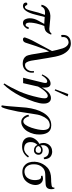

<svg xmlns="http://www.w3.org/2000/svg" viewBox="865 -1610 1066 2837"><g transform="rotate(90 1398.5 -192.0)"><path d="M473.1 -418.3C461.7 -397.7 438.9 -387.4 405.7 -387.4C402.3 -387.4 352 -392 257.1 -401.1C196.6 -408 147.4 -396.6 109.7 -366.9C76.6 -341.7 57.1 -309.7 50.3 -272L74.3 -267.4C91.4 -305.1 118.9 -323.4 156.6 -323.4C165.7 -324.6 180.6 -324.6 200 -322.3C192 -302.9 187.4 -288 184 -276.6C172.6 -248 161.1 -208 148.6 -154.3C136 -105.1 126.9 -74.3 121.1 -61.7C110.9 -36.6 97.1 -25.1 80 -26.3C57.1 -33.1 60.6 -68.6 37.7 -61.7C25.1 -61.7 18.3 -54.9 18.3 -40C18.3 -35.4 19.4 -30.9 20.6 -27.4C27.4 -8 44.6 2.3 70.9 2.3C125.7 2.3 169.1 -69.7 195.4 -176C217.1 -264 228.6 -310.9 232 -318.9C278.9 -314.3 312 -312 333.7 -312C313.1 -272 297.1 -243.4 286.9 -226.3C262.9 -184 250.3 -141.7 250.3 -98.3C250.3 -78.9 253.7 -60.6 259.4 -45.7C269.7 -13.7 289.1 2.3 318.9 2.3C346.3 2.3 364.6 -8 388.6 -35.4C401.1 -49.1 406.9 -60.6 406.9 -70.9C406.9 -81.1 403.4 -85.7 395.4 -85.7C392 -85.7 388.6 -84.6 387.4 -83.4C378.3 -75.4 372.6 -50.3 368 -45.7C357.7 -35.4 346.3 -34.3 333.7 -41.1C317.7 -50.3 312 -76.6 315.4 -121.1C320 -170.3 331.4 -220.6 348.6 -272C353.1 -286.9 358.9 -300.6 364.6 -313.1C405.7 -316.6 433.1 -325.7 448 -340.6C467.4 -360 482.3 -385.1 492.6 -414.9Z M1029.7 -158.9C1035.4 -124.6 1029.7 -94.9 1012.6 -68.6C990.9 -37.7 963.4 -24 930.3 -29.7C907.4 -32 890.3 -60.6 877.7 -116.6L838.9 -355.4C825.1 -448 810.3 -516.6 793.1 -561.1C785.1 -582.9 774.9 -603.4 761.1 -622.9C723.4 -678.9 675.4 -706.3 618.3 -705.1C563.4 -704 525.7 -683.4 506.3 -644.6C496 -618.3 493.7 -590.9 498.3 -562.3L529.1 -568C525.7 -589.7 526.9 -610.3 534.9 -627.4C544 -653.7 578.3 -672 605.7 -672C645.7 -672 678.9 -633.1 693.7 -588.6C712 -528 725.7 -474.3 734.9 -427.4L577.1 -132.6C557.7 -91.4 544 -58.3 536 -33.1C525.7 -6.9 550.9 3.4 561.1 2.3C585.1 3.4 602.3 -10.3 611.4 -36.6C644.6 -142.9 674.3 -229.7 700.6 -297.1C706.3 -316.6 720 -345.1 741.7 -384L785.1 -125.7C793.1 -85.7 801.1 -59.4 806.9 -49.1C828.6 -13.7 864 4.6 914.3 5.7C970.3 6.9 1010.3 -14.9 1036.6 -59.4C1052.6 -88 1058.3 -121.1 1052.6 -160Z M1402.3 36.6C1474.3 -120 1510.9 -230.9 1510.9 -297.1C1514.3 -370.3 1480 -412.6 1428.6 -411.4C1396.6 -411.4 1365.7 -396.6 1334.9 -365.7C1316.6 -346.3 1296 -317.7 1273.1 -277.7C1274.3 -290.3 1275.4 -302.9 1275.4 -315.4C1275.4 -373.7 1257.1 -404.6 1219.4 -405.7C1164.6 -406.9 1117.7 -365.7 1080 -282.3L1093.7 -274.3C1129.1 -333.7 1161.1 -361.1 1189.7 -355.4C1206.9 -353.1 1210.3 -333.7 1202.3 -298.3C1189.7 -243.4 1165.7 -144 1129.1 0H1209.1L1259.4 -220.6C1315.4 -322.3 1368 -364.6 1396.6 -364.6C1403.4 -364.6 1410.3 -362.3 1416 -358.9C1427.4 -353.1 1433.1 -338.3 1433.1 -313.1C1433.1 -292.6 1428.6 -264 1420.6 -228.6C1396.6 -118.9 1366.9 -24 1331.4 56C1291.4 144 1251.4 218.3 1213.7 276.6L1226.3 290.3C1289.1 227.4 1347.4 142.9 1402.3 36.6ZM1370.3 -667.4 1299.4 -474.3 1316.6 -466.3 1405.7 -658.3Z M1960 -161.1C1965.7 -186.3 1968 -212.6 1968 -240C1968 -286.9 1960 -324.6 1944 -354.3C1921.1 -395.4 1883.4 -416 1832 -416C1754.3 -416 1691.4 -376 1644.6 -294.9C1608 -232 1582.9 -148.6 1570.3 -44.6C1563.4 52.6 1556.6 138.3 1549.7 212.6C1545.1 260.6 1541.7 291.4 1538.3 305.1C1537.1 315.4 1540.6 321.1 1549.7 321.1C1558.9 321.1 1565.7 315.4 1570.3 302.9C1587.4 264 1606.9 188.6 1628.6 76.6C1634.3 48 1644.6 -19.4 1659.4 -123.4C1668.6 -193.1 1678.9 -242.3 1691.4 -270.9C1718.9 -339.4 1754.3 -378.3 1796.6 -388.6C1808 -392 1818.3 -394.3 1827.4 -394.3C1876.6 -394.3 1900.6 -362.3 1901.7 -297.1C1901.7 -250.3 1890.3 -192 1867.4 -122.3C1841.1 -48 1812.6 -8 1779.4 -3.4C1758.9 -1.1 1740.6 -10.3 1724.6 -32C1712 -49.1 1702.9 -68.6 1698.3 -90.3L1675.4 -76.6C1683.4 -40 1699.4 -12.6 1724.6 6.9C1740.6 20.6 1760 27.4 1781.7 27.4C1808 27.4 1833.1 19.4 1858.3 2.3C1906.3 -28.6 1940.6 -83.4 1960 -161.1Z M2332.6 -310.9C2331.4 -369.1 2308.6 -405.7 2265.1 -421.7C2249.1 -427.4 2235.4 -429.7 2222.9 -429.7C2171.4 -429.7 2132.6 -408 2107.4 -363.4C2097.1 -344 2092.6 -324.6 2092.6 -302.9C2092.6 -280 2097.1 -259.4 2107.4 -241.1C2042.3 -204.6 2009.1 -146.3 2008 -97.1C2008 -37.7 2050.3 14.9 2141.7 14.9C2211.4 16 2266.3 -12.6 2307.4 -73.1L2289.1 -85.7C2254.9 -38.9 2218.3 -14.9 2179.4 -14.9C2113.1 -16 2080 -48 2080 -112C2080 -153.1 2093.7 -186.3 2122.3 -211.4C2132.6 -180.6 2162.3 -160 2203.4 -160C2238.9 -160 2267.4 -189.7 2267.4 -227.4C2267.4 -267.4 2238.9 -289.1 2197.7 -289.1C2169.1 -288 2146.3 -277.7 2131.4 -257.1C2128 -267.4 2125.7 -278.9 2125.7 -290.3C2125.7 -340.6 2162.3 -380.6 2211.4 -380.6C2240 -381.7 2274.3 -371.4 2289.1 -348.6C2294.9 -340.6 2301.7 -325.7 2310.9 -302.9ZM2240 -232C2238.9 -192 2218.3 -184 2189.7 -185.1C2160 -189.7 2142.9 -204.6 2138.3 -228.6C2150.9 -252.6 2170.3 -265.1 2196.6 -265.1C2224 -264 2238.9 -253.7 2240 -232Z M2752 -461.7C2753.1 -448 2750.9 -437.7 2745.1 -432C2737.1 -422.9 2712 -417.1 2667.4 -414.9C2636.6 -414.9 2605.7 -413.7 2574.9 -410.3C2513.1 -402.3 2464 -374.9 2428.6 -328C2393.1 -282.3 2373.7 -230.9 2370.3 -172.6C2368 -106.3 2385.1 -57.1 2422.9 -24C2448 0 2481.1 11.4 2522.3 11.4C2562.3 11.4 2598.9 1.1 2630.9 -19.4C2681.1 -54.9 2713.1 -121.1 2714.3 -181.7C2714.3 -245.7 2676.6 -294.9 2616 -293.7C2601.1 -292.6 2588.6 -290.3 2576 -284.6L2580.6 -264C2617.1 -273.1 2637.7 -249.1 2641.1 -192C2643.4 -147.4 2636.6 -110.9 2619.4 -81.1C2601.1 -45.7 2571.4 -26.3 2530.3 -20.6C2496 -17.1 2467.4 -26.3 2445.7 -48C2419.4 -74.3 2406.9 -112 2408 -161.1C2408 -205.7 2419.4 -242.3 2443.4 -273.1C2469.7 -308.6 2506.3 -325.7 2550.9 -326.9C2619.4 -328 2668.6 -330.3 2697.1 -332.6C2749.7 -333.7 2776 -362.3 2776 -417.1C2776 -429.7 2773.7 -445.7 2769.1 -462.9Z"/></g></svg>

Font: GFS Goschen
Style: Italic
Weight: 400
Designer: George D. Matthiopoulos
Foundry: George D. Matthiopoulos
Version: Fontographer 4.7 9/28/09 FG4M≠0000002248